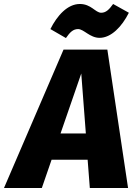

<svg xmlns="http://www.w3.org/2000/svg" viewBox="-77 -944 682 964"><path d="M315 -798C344 -798 374 -754 423 -754C481 -754 535 -810 570 -880L491 -924C471 -896 455 -880 431 -880C402 -880 381 -924 324 -924C262 -924 210 -866 176 -798L254 -753C274 -782 290 -798 315 -798ZM242 -695 -57 0H133L182 -142H363L374 0H566L462 -695ZM227 -274 331 -575 354 -274Z"/></svg>

Font: Fira Sans ExtraBold
Style: Italic
Weight: 800
Italic angle: -8°
Designer: bBox Type GmbH & Carrois Corporate GbR & Edenspiekermann AG
Foundry: bBox Type GmbH & Carrois Corporate GbR & Edenspiekermann AG
Version: Version 4.301;PS 004.301;hotconv 1.0.88;makeotf.lib2.5.64775